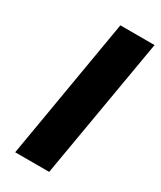

<svg xmlns="http://www.w3.org/2000/svg" viewBox="-180 -764 693 827"><g transform="rotate(30 166.5 -350.0)"><path d="M163 -700 44 0H213L333 -700Z"/></g></svg>

Font: Jost
Style: Bold Italic
Weight: 700
Italic angle: -5°
Version: Version 3.710